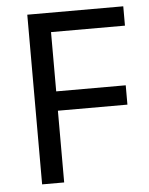

<svg xmlns="http://www.w3.org/2000/svg" viewBox="-49 -679 559 720"><g transform="rotate(-5 231.0 -318.5)"><path d="M163.6 0.5H80.6V-638.2H441.9V-565.4H163.6V-342.3H425.3V-269.5H163.6Z"/></g></svg>

Font: XL-Viking
Style: Regular
Weight: 400
Foundry: Ascender Corporation
Version: Version 1.10 March 23, 2015